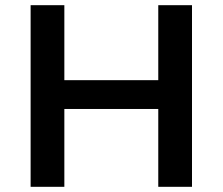

<svg xmlns="http://www.w3.org/2000/svg" viewBox="-20 -720 858 740"><path d="M720 -700V0H590V-300H228V0H98V-700H228V-411H590V-700Z"/></svg>

Font: mBank SemiBold
Style: Regular
Weight: 600
Designer: Julieta Ulanovsky
Foundry: Julieta Ulanovsky
Version: Version 7.200